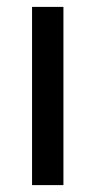

<svg xmlns="http://www.w3.org/2000/svg" viewBox="-20 -537 278 557"><path d="M73 0V-517H164V0Z"/></svg>

Font: Bricolage Grotesque 28pt
Style: Regular
Weight: 400
Version: Version 1.001;gftools[0.9.33.dev8+g029e19f]